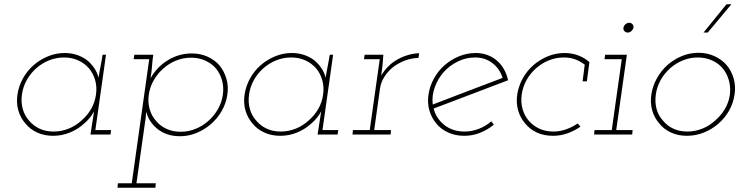

<svg xmlns="http://www.w3.org/2000/svg" viewBox="-20 -632 3487 902"><path d="M62 -188Q56 -147 66.5 -112Q77 -77 100 -51Q122 -24 155.5 -9Q189 6 230 6Q272 6 310 -10Q348 -26 377 -53Q391 -65 402.5 -79.5Q414 -94 422 -109Q420 -94 417.5 -80Q415 -66 413 -51L405 0H499L502 -21H428L478 -375H462Q458 -348 452.5 -321Q447 -294 443 -267Q437 -291 422.5 -312.5Q408 -334 388 -350Q366 -366 340 -374.5Q314 -383 284 -383Q243 -383 205.5 -367.5Q168 -352 138 -326Q108 -300 88 -264Q68 -228 62 -188ZM83 -188Q88 -224 105.5 -255.5Q123 -287 150 -311Q177 -335 210.5 -348.5Q244 -362 281 -362Q317 -362 347 -348.5Q377 -335 398 -311Q418 -287 427 -255.5Q436 -224 431 -188Q426 -151 408 -120Q390 -89 363 -66Q336 -41 302 -27.5Q268 -14 232 -14Q195 -14 166 -27.5Q137 -41 117 -65Q96 -88 87 -119.5Q78 -151 83 -188Z M534 229 532 250H710L712 229H621L661 -55Q664 -72 664.5 -81Q665 -90 667 -107Q680 -57 722 -24.5Q764 8 826 8Q866 8 903.5 -7.5Q941 -23 971 -49Q1001 -75 1021.5 -110.5Q1042 -146 1048 -187Q1054 -227 1043.5 -262.5Q1033 -298 1011 -325Q988 -351 954.5 -366Q921 -381 881 -381Q850 -381 821 -372.5Q792 -364 767 -348Q741 -332 721 -310.5Q701 -289 687 -264Q692 -291 694 -319.5Q696 -348 700 -375H611L608 -354H681L599 229ZM1027 -187Q1022 -151 1004 -119.5Q986 -88 959 -64Q932 -40 898.5 -26.5Q865 -13 829 -13Q792 -13 762.5 -26.5Q733 -40 713 -64Q692 -88 683 -119.5Q674 -151 679 -187Q684 -223 702 -254.5Q720 -286 747 -310Q774 -334 807.5 -347.5Q841 -361 878 -361Q914 -361 944 -347.5Q974 -334 994 -311Q1014 -287 1023 -255Q1032 -223 1027 -187Z M1129 -188Q1123 -147 1133.5 -112Q1144 -77 1167 -51Q1189 -24 1222.5 -9Q1256 6 1297 6Q1339 6 1377 -10Q1415 -26 1444 -53Q1458 -65 1469.5 -79.5Q1481 -94 1489 -109Q1487 -94 1484.5 -80Q1482 -66 1480 -51L1472 0H1566L1569 -21H1495L1545 -375H1529Q1525 -348 1519.5 -321Q1514 -294 1510 -267Q1504 -291 1489.5 -312.5Q1475 -334 1455 -350Q1433 -366 1407 -374.5Q1381 -383 1351 -383Q1310 -383 1272.5 -367.5Q1235 -352 1205 -326Q1175 -300 1155 -264Q1135 -228 1129 -188ZM1150 -188Q1155 -224 1172.5 -255.5Q1190 -287 1217 -311Q1244 -335 1277.5 -348.5Q1311 -362 1348 -362Q1384 -362 1414 -348.5Q1444 -335 1465 -311Q1485 -287 1494 -255.5Q1503 -224 1498 -188Q1493 -151 1475 -120Q1457 -89 1430 -66Q1403 -41 1369 -27.5Q1335 -14 1299 -14Q1262 -14 1233 -27.5Q1204 -41 1184 -65Q1163 -88 1154 -119.5Q1145 -151 1150 -188Z M1638 -21 1636 0H1815L1817 -21H1738L1765 -215Q1769 -245 1786 -271.5Q1803 -298 1827 -317Q1852 -336 1882.5 -347.5Q1913 -359 1946 -360L1949 -382Q1923 -381 1897 -373.5Q1871 -366 1848 -353Q1824 -340 1804.5 -320.5Q1785 -301 1771 -277Q1773 -291 1774 -301.5Q1775 -312 1777 -326L1781 -375H1693L1690 -354H1764L1717 -21Z M2212 -362Q2259 -362 2293.5 -335.5Q2328 -309 2341 -266Q2259 -235 2177.5 -204Q2096 -173 2013 -141Q2008 -182 2022.5 -222Q2037 -262 2064 -293Q2092 -324 2130.5 -343Q2169 -362 2212 -362ZM2367 -255Q2361 -282 2348.5 -305Q2336 -328 2318 -344Q2298 -363 2271.5 -373Q2245 -383 2215 -383Q2174 -383 2136.5 -367.5Q2099 -352 2069 -326Q2039 -300 2019 -264Q1999 -228 1993 -188Q1987 -147 1997.5 -112Q2008 -77 2031 -50Q2053 -24 2086.5 -9Q2120 6 2161 6Q2200 6 2235 -8Q2270 -22 2300 -46Q2297 -50 2294 -54Q2291 -58 2288 -62Q2263 -40 2230 -27Q2197 -14 2163 -14Q2107 -14 2068.5 -44Q2030 -74 2017 -122Q2105 -156 2192 -188.5Q2279 -221 2367 -255Z M2707 -37 2694 -52Q2669 -35 2640 -24.5Q2611 -14 2580 -14Q2543 -14 2514 -27.5Q2485 -41 2464 -65Q2444 -88 2435 -119.5Q2426 -151 2431 -188Q2436 -224 2453.5 -255.5Q2471 -287 2498 -311Q2525 -335 2558.5 -348.5Q2592 -362 2629 -362Q2658 -362 2682.5 -353Q2707 -344 2727 -328L2717 -250H2737L2749 -340Q2727 -360 2697 -371.5Q2667 -383 2632 -383Q2591 -383 2553.5 -367.5Q2516 -352 2486 -326Q2456 -300 2436 -264Q2416 -228 2410 -188Q2404 -147 2414.5 -112Q2425 -77 2448 -51Q2470 -24 2503 -9Q2536 6 2578 6Q2613 6 2645.5 -5.5Q2678 -17 2707 -37Z M2773 -21 2771 0H2950L2952 -21H2875L2925 -375H2823L2820 -354H2901L2854 -21ZM2909 -502Q2907 -493 2913.5 -486Q2920 -479 2929 -479Q2938 -479 2946 -486Q2954 -493 2956 -502Q2957 -512 2951 -518.5Q2945 -525 2936 -525Q2927 -525 2919 -518.5Q2911 -512 2909 -502Z M3040 -188Q3034 -147 3044.5 -112Q3055 -77 3078 -51Q3100 -24 3133 -9Q3166 6 3207 6Q3248 6 3286 -9Q3324 -24 3355 -51Q3385 -77 3405 -112Q3425 -147 3431 -188Q3437 -228 3426.5 -264Q3416 -300 3393 -327Q3370 -353 3336 -368.5Q3302 -384 3262 -384Q3220 -384 3183 -368.5Q3146 -353 3116 -327Q3086 -300 3066 -264Q3046 -228 3040 -188ZM3061 -188Q3066 -224 3083.5 -255.5Q3101 -287 3128 -311Q3155 -335 3188.5 -348.5Q3222 -362 3258 -362Q3294 -362 3324.5 -348.5Q3355 -335 3375 -311Q3395 -287 3404 -255.5Q3413 -224 3409 -188Q3404 -151 3385.5 -120Q3367 -89 3340 -66Q3313 -41 3279 -27.5Q3245 -14 3209 -14Q3173 -14 3143.5 -27.5Q3114 -41 3094 -66Q3073 -89 3064.5 -120Q3056 -151 3061 -188ZM3285 -479H3305Q3334 -513 3360.5 -545.5Q3387 -578 3416 -612H3393Q3366 -579 3339 -545.5Q3312 -512 3285 -479Z"/></svg>

Font: Josefin Slab ExtraLight
Style: Italic
Weight: 250
Italic angle: -12°
Designer: Santiago Orozco
Foundry: Typemade
Version: Version 2.100